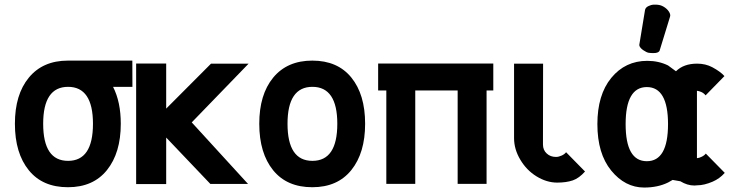

<svg xmlns="http://www.w3.org/2000/svg" viewBox="-20 -801 3225 836"><path d="M44.9 -262.2C44.9 -176.3 65.4 -108.9 105.5 -59.6C145.5 -10.3 202.1 14.2 275.9 14.2C349.1 14.2 405.8 -10.7 445.8 -60.5C485.8 -110.4 505.9 -177.2 505.9 -262.2C505.9 -325.7 494.6 -379.4 472.2 -422.9H556.6L556.2 -537.1H275.9C202.6 -537.1 146 -512.2 105.5 -462.9C64.9 -413.6 44.9 -346.7 44.9 -262.2ZM168 -262.2C168 -369.1 204.1 -422.9 276.4 -422.9C348.6 -422.9 384.8 -369.1 384.8 -262.2C384.8 -154.3 348.6 -100.6 276.4 -100.6C204.1 -100.6 168 -154.3 168 -262.2Z M703.6 -202.1 896 0H1060.1L814.9 -268.1L1062.5 -523.9H898.9L703.6 -328.1V-524.4H572.8V0.5H703.6Z M1231.9 -262.2C1231.9 -369.1 1268.1 -422.9 1340.3 -422.9C1412.6 -422.9 1448.7 -369.1 1448.7 -262.2C1448.7 -154.3 1412.6 -100.6 1340.3 -100.6C1268.1 -100.6 1231.9 -154.3 1231.9 -262.2ZM1108.9 -262.2C1108.9 -176.3 1129.4 -108.9 1169.4 -59.6C1209.5 -10.3 1266.1 14.2 1339.8 14.2C1413.1 14.2 1469.7 -10.7 1509.8 -60.5C1549.8 -110.4 1569.8 -177.2 1569.8 -262.2C1569.8 -347.2 1549.8 -414.1 1509.8 -463.4C1469.7 -512.7 1413.1 -537.1 1339.8 -537.1C1266.6 -537.1 1210 -512.2 1169.4 -462.9C1128.9 -413.6 1108.9 -346.7 1108.9 -262.2Z M1972.7 -407.2V-0.5H2098.6V-407.2H2127.9V-524.4H1626.5V-407.2H1662.1V-0.5H1788.1V-407.2Z M2218.3 -523.9V-199.7C2218.3 -167 2227.5 -135.7 2245.6 -105.5C2263.7 -75.2 2286.6 -51.3 2315.9 -33.2C2345.2 -15.1 2375.5 -5.9 2406.2 -5.9C2433.1 -5.9 2455.6 -9.3 2474.1 -15.6C2492.7 -22 2510.3 -35.2 2527.3 -54.2L2444.8 -138.2C2440.9 -132.8 2434.6 -127.9 2426.3 -124C2418 -120.1 2409.2 -117.7 2400.9 -117.7C2384.8 -117.7 2371.1 -122.6 2360.4 -132.8C2349.6 -142.6 2344.2 -155.8 2344.2 -171.9V-199.7L2344.7 -523.9Z M2704.1 -260.7C2704.1 -367.7 2734.9 -421.9 2796.4 -421.9C2857.9 -421.9 2888.7 -367.7 2888.7 -260.7C2888.7 -152.8 2857.9 -99.1 2796.4 -99.1C2734.9 -99.1 2704.1 -152.8 2704.1 -260.7ZM3134.3 -469.7C3122.6 -482.9 3105 -495.6 3081.5 -508.3C3062 -518.6 3040 -523.9 3015.6 -523.9C2976.1 -523.9 2945.3 -512.7 2923.3 -490.7L2888.7 -516.1C2861.8 -529.3 2831.5 -536.1 2798.3 -536.1C2734.4 -536.1 2682.1 -511.2 2641.6 -461.9C2601.1 -412.6 2581.1 -345.2 2581.1 -260.7C2581.1 -174.8 2601.1 -107.9 2641.1 -58.6C2681.2 -9.3 2729.5 15.6 2784.7 15.6C2824.2 15.6 2858.9 8.3 2888.7 -6.3L2908.7 -17.6L2942.4 -11.7C2962.4 0.5 2982.9 6.8 3003.4 6.8C3007.3 6.8 3011.7 6.3 3015.6 5.9C3036.1 5.9 3058.1 0.5 3082.5 -9.8C3103 -18.6 3120.6 -31.2 3135.7 -48.3L3053.2 -132.3C3049.3 -127 3043 -122.1 3034.7 -118.2C3027.8 -114.7 3021.5 -112.8 3014.6 -112.3V-405.8C3021 -404.8 3027.3 -403.3 3033.7 -400.4C3042 -396.5 3048.3 -391.1 3052.2 -385.7ZM2852.5 -582 2897.5 -728.5C2897.9 -730.5 2898.4 -731.9 2898.4 -733.9C2898.4 -737.3 2897.5 -741.2 2895.5 -745.1C2891.6 -753.4 2884.8 -761.2 2876 -767.6C2867.2 -773.9 2858.4 -777.8 2850.1 -779.3C2845.2 -780.3 2839.4 -780.8 2833 -780.8H2826.7C2817.9 -780.3 2810.5 -777.8 2804.2 -774.9C2795.4 -771 2790 -765.1 2788.6 -757.8L2763.7 -606.4C2763.2 -604 2764.2 -601.6 2765.1 -599.1C2768.1 -593.3 2772.9 -587.9 2781.7 -582C2790.5 -576.2 2797.9 -572.3 2803.7 -571.3C2809.6 -570.3 2816.9 -569.8 2825.2 -569.8C2833.5 -569.8 2839.8 -570.8 2844.7 -573.2C2848.6 -575.2 2851.6 -578.1 2852.5 -582Z"/></svg>

Font: Tuffy
Style: Bold
Weight: 700
Designer: Thatcher Ulrich, Karoly Barta, Michael Everson
Version: Version 001.270